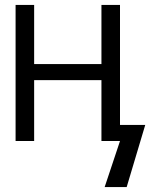

<svg xmlns="http://www.w3.org/2000/svg" viewBox="-20 -570 640 776"><path d="M465 0H390V-246H118V0H43V-550H118V-311H390V-550H465V-65H567L492 186H403Z"/></svg>

Font: JuliaMono Medium
Style: Regular
Weight: 500
Monospace: yes
Designer: cormullion
Foundry: corm
Version: Version 0.054; ttfautohint (v1.8.4)